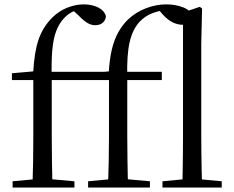

<svg xmlns="http://www.w3.org/2000/svg" viewBox="-20 -836 1042 856"><path d="M36.2 0V-27.8L152.1 -38.6H190.5L311.9 -27.8V0ZM124.7 0Q126.7 -56.6 127.6 -114.3Q128.5 -171.9 128.5 -228.5V-478.9H33.1V-509.4L158.4 -520.4L127.7 -504.6L127.9 -510.9Q132.7 -603.4 151.9 -659.5Q171 -715.7 213.2 -757.8Q243.5 -787.4 280.3 -801.9Q317.2 -816.5 353.5 -816.5Q389.6 -816.5 417.1 -803Q444.6 -789.6 452.2 -764.2Q451.4 -747.3 439 -735.5Q426.5 -723.7 404.6 -723.7Q385.9 -723.7 368.6 -734.3Q351.4 -744.8 328.7 -768.5L303 -792V-803.5H344.3V-794.7Q322 -792.5 302.8 -783.2Q283.7 -773.9 266.5 -756.1Q244.1 -732.6 231 -698.6Q217.8 -664.7 213.2 -613.2Q208.5 -561.6 210.7 -484.7V-228.5Q210.7 -171.9 211.7 -114.3Q212.7 -56.6 213.9 0ZM170.2 -478.9V-516H466.5V-478.9ZM372.8 0V-27.8L488.8 -38.6H528.6L648.5 -27.8V0ZM461.4 0Q463.4 -56.6 464.7 -114.3Q465.9 -171.9 465.9 -228.5V-478.9H370.6V-509.4L495.1 -520.4L464.4 -504.6Q467.8 -570.3 478.6 -615.4Q489.5 -660.5 507.7 -692.6Q525.9 -724.8 550.5 -749Q586.6 -782.5 631.6 -799.5Q676.5 -816.5 721.2 -816.5Q762.9 -816.5 796.8 -803.1Q830.7 -789.8 838.3 -764Q837.3 -747.8 826.1 -736.7Q814.9 -725.5 793.5 -725.5Q773 -725.5 750.5 -736.1Q727.9 -746.8 704.9 -772.2L687.3 -792.8V-804H719.9V-792.5Q683.6 -786.9 655.4 -775.5Q627.2 -764.1 603.5 -740.2Q571.6 -706.6 558.2 -649.1Q544.7 -591.7 547.4 -489.9V-228.5Q547.4 -171.9 548.4 -114.3Q549.4 -56.6 550.6 0ZM506.9 -478.9V-516H701.4V-478.9ZM704.4 0V-27.8L818.7 -38.6H852.1L968.6 -27.8V0ZM792.9 0Q793.9 -31.5 794.4 -70.8Q794.9 -110.1 795.4 -151.5Q795.9 -192.9 795.9 -228.5V-780.3L870.7 -805.5L880.9 -798L877.3 -641V-228.5Q877.3 -192.9 877.8 -151.5Q878.3 -110.1 879.2 -70.8Q880.1 -31.5 881.1 0Z"/></svg>

Font: Noto Serif JP
Style: Regular
Weight: 200
Designer: Ryoko NISHIZUKA 西塚涼子 (kana & ideographs); Frank Grießhammer (Latin, Greek & Cyrillic); Wenlong ZHANG 张文龙 (bopomofo); San
Foundry: Adobe
Version: Version 2.001;hotconv 1.1.0;makeotfexe 2.6.0